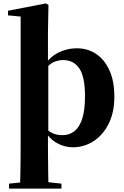

<svg xmlns="http://www.w3.org/2000/svg" viewBox="-20 -846 725 1125"><path d="M97 259Q99 213 99.5 168.5Q100 124 100.5 83Q101 42 101 7V-749L27 -756V-783L249 -826L264 -817L261 -656V-479L263 -469V-76L261 -61V7Q261 42 261.5 83Q262 124 262.5 168.5Q263 213 264 259ZM407 17Q358 17 314 -7.5Q270 -32 235 -87H227L246 -96Q269 -73 292.5 -63.5Q316 -54 346 -54Q385 -54 414.5 -76Q444 -98 461 -148Q478 -198 478 -282Q478 -397 444.5 -445.5Q411 -494 351 -494Q324 -494 297.5 -483.5Q271 -473 239 -433L223 -444H228Q264 -507 317 -535Q370 -563 431 -563Q493 -563 542.5 -530.5Q592 -498 621 -434.5Q650 -371 650 -279Q650 -188 617 -121.5Q584 -55 528.5 -19Q473 17 407 17ZM33 259V230L139 219H240L340 230V259Z"/></svg>

Font: Noto Serif KR ExtraLight Black
Style: Regular
Weight: 900
Version: Version 2.003-H1;hotconv 1.1.1;makeotfexe 2.6.0